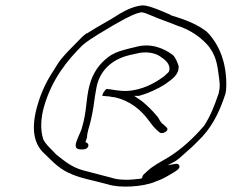

<svg xmlns="http://www.w3.org/2000/svg" viewBox="-20 -710 865 717"><path d="M120 -317C96 -235 105 -179 139 -143C168 -116 192 -86 235 -65H236C274 -45 331 -36 381 -22C429 -6 516 -13 559 -31H560V-32C589 -41 608 -54 632 -68L643 -76C646 -78 649 -82 650 -85C652 -94 644 -100 635 -98L606 -93L633 -107C647 -116 658 -126 672 -139C687 -152 703 -166 717 -181C768 -228 798 -287 821 -357C824 -368 825 -377 825 -387C827 -475 799 -543 754 -590C719 -619 671 -637 618 -653V-654C597 -663 539 -690 513 -690C483 -688 451 -673 426 -658C388 -633 346 -612 306 -586H304C291 -577 282 -568 273 -558C253 -538 226 -511 208 -489C198 -477 190 -462 181 -448C155 -409 135 -369 120 -317ZM145 -314C174 -413 229 -483 289 -542C323 -570 368 -594 402 -615L445 -639C465 -649 483 -659 506 -664H510C518 -663 529 -659 545 -652C579 -637 609 -628 640 -615C694 -598 735 -567 761 -535C783 -504 790 -481 796 -434C801 -397 803 -390 796 -358L795 -357C780 -313 766 -277 742 -240C702 -194 659 -154 611 -124C581 -106 551 -91 529 -70L515 -57C514 -55 512 -52 511 -48V-46C506 -42 507 -43 498 -42C470 -38 425 -36 397 -46C364 -55 324 -65 290 -74C246 -86 218 -111 190 -133C175 -150 151 -169 141 -191V-192C131 -223 131 -266 145 -314ZM319 -407C302 -357 305 -312 293 -260C290 -249 288 -239 285 -229C273 -195 243 -152 282 -152H290C300 -152 308 -157 310 -165C311 -171 308 -177 299 -179L305 -197C305 -216 314 -237 319 -260C327 -294 331 -323 335 -353L339 -376C349 -444 396 -488 463 -504L490 -510C523 -519 558 -513 577 -500C593 -489 618 -473 612 -446C611 -441 605 -436 601 -433C596 -427 589 -422 577 -414C543 -391 489 -366 432 -371L413 -373C399 -375 390 -377 379 -378C376 -378 365 -365 363 -357L362 -352C366 -352 375 -351 386 -350H388C391 -349 402 -347 406 -347H407C468 -334 509 -296 534 -262C546 -247 551 -238 564 -226L574 -217C577 -215 579 -213 584 -213C594 -213 604 -220 605 -226C606 -230 604 -233 601 -235L592 -244C576 -254 576 -267 565 -278C551 -295 529 -317 509 -333L481 -352H500L502 -353C535 -362 569 -378 596 -395C625 -416 649 -431 647 -464C642 -477 637 -494 625 -505C595 -527 546 -552 484 -534L459 -528C431 -520 419 -518 396 -505C362 -483 334 -451 319 -407ZM639 -609V-610ZM820 -352Z"/></svg>

Font: Stray Cat
Style: LtExtObl
Weight: 300
Version: Version 1.0